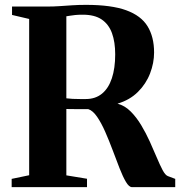

<svg xmlns="http://www.w3.org/2000/svg" viewBox="-20 -770 741 790"><path d="M28 0V-34L100 -49V-692L29.5 -708.5V-743H170.5Q201 -743 226 -744.8Q251 -746.5 276.5 -748.2Q302 -750 334 -750Q438 -750 499.2 -727.8Q560.5 -705.5 587.2 -661.8Q614 -618 614 -554Q614 -511 597.5 -468Q581 -425 547.5 -391.8Q514 -358.5 463.5 -343.5Q493.5 -335.5 517.5 -311.5Q541.5 -287.5 561 -255Q580.5 -222.5 596.2 -187.8Q612 -153 625 -122Q638 -91 649 -70.2Q660 -49.5 670.5 -45.5L701 -34V0H523Q511 0 498.2 -21.5Q485.5 -43 472 -77.5Q458.5 -112 443.8 -151.5Q429 -191 413 -227.5Q397 -264 379.5 -289.5Q362 -315 343 -321Q333 -321 320.8 -321Q308.5 -321 296.2 -321Q284 -321 272.8 -321.2Q261.5 -321.5 253 -321.5V-48.5L338 -34.5V0ZM333 -362.5Q372.5 -362.5 399.5 -384.5Q426.5 -406.5 440.2 -447.8Q454 -489 454 -546.5Q454 -597 440.8 -633.5Q427.5 -670 398.5 -689.8Q369.5 -709.5 321 -709.5Q301.5 -709.5 289.5 -708.2Q277.5 -707 269.2 -705.5Q261 -704 253 -703V-365.5Q263 -364 278.5 -363.2Q294 -362.5 309.2 -362.5Q324.5 -362.5 333 -362.5Z"/></svg>

Font: Merriweather 96pt
Style: Bold
Weight: 700
Version: Version 2.100